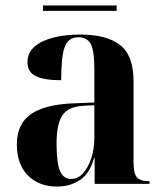

<svg xmlns="http://www.w3.org/2000/svg" viewBox="-20 -676 600 706"><path d="M190 10Q123 10 82.5 -31Q42 -72 42 -145Q42 -221 94 -256.5Q146 -292 250 -296L327 -299V-421Q327 -488 314 -513.5Q301 -539 268 -539Q232 -539 218.5 -505Q205 -471 205 -381Q143 -381 112 -396Q81 -411 81 -447Q81 -482 107 -504.5Q133 -527 177 -538Q221 -549 274 -549Q372 -549 421.5 -510.5Q471 -472 471 -378V-82Q471 -39 483 -24.5Q495 -10 527 -10H530V0H328V-95H326Q309 -36 272.5 -13Q236 10 190 10ZM241 -18Q267 -18 286 -39.5Q305 -61 316 -95.5Q327 -130 327 -170V-289L286 -287Q231 -284 209.5 -252Q188 -220 188 -149Q188 -75 201 -46.5Q214 -18 241 -18ZM138 -636V-656H409V-636Z"/></svg>

Font: Noto Serif Display SemiCondensed
Style: Bold
Weight: 700
Width: 4
Designer: Monotype Design Team
Foundry: Monotype Imaging Inc.
Version: Version 2.009